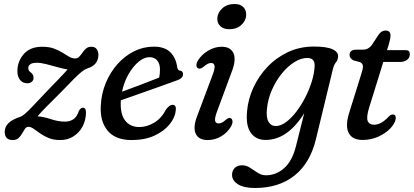

<svg xmlns="http://www.w3.org/2000/svg" viewBox="-20 -690 2067 959"><path d="M409.5 -126Q408.5 -88 391.8 -57.2Q375 -26.5 346.2 -8.5Q317.5 9.5 281 9.5Q247.5 9.5 223.2 -0.5Q199 -10.5 180.8 -23.5Q162.5 -36.5 148.5 -46.5Q134.5 -56.5 121.5 -56.5Q111.5 -56.5 104.8 -46.8Q98 -37 90.8 -23.8Q83.5 -10.5 72.8 -0.5Q62 9.5 43.5 9.5Q3.5 9.5 3.5 -32Q3.5 -55.5 22 -74.5Q40.5 -93.5 82.5 -107Q92 -111 104.5 -121.5Q117 -132 140.2 -156Q163.5 -180 205 -224.5Q248.5 -270 275.5 -297.8Q302.5 -325.5 317.5 -343Q295.5 -346.5 267.2 -354.5Q239 -362.5 211.5 -369.5Q184 -376.5 164 -376.5Q141 -376.5 131 -368.8Q121 -361 121 -350Q121 -344.5 123.8 -338.8Q126.5 -333 134.5 -327.5Q147.5 -318 147.5 -300.5Q147.5 -288.5 138.2 -281.2Q129 -274 116.5 -274Q94.5 -274 80.8 -290Q67 -306 67 -335Q67 -383.5 98.8 -420Q130.5 -456.5 190.5 -456.5Q225 -456.5 249.5 -447.5Q274 -438.5 292 -427Q310 -415.5 325 -406.8Q340 -398 355.5 -398Q367.5 -398 375.8 -406.8Q384 -415.5 391.8 -427Q399.5 -438.5 409.8 -447.5Q420 -456.5 436.5 -456.5Q454 -456.5 462.8 -445Q471.5 -433.5 471.5 -414.5Q470.5 -364.5 414.5 -347.5Q404.5 -344.5 389.5 -332.8Q374.5 -321 349.5 -296.2Q324.5 -271.5 284 -229Q234 -179.5 208.8 -153.8Q183.5 -128 167.5 -109Q199.5 -106.5 235.5 -94.5Q271.5 -82.5 304.5 -82.5Q329 -82.5 346.8 -94.5Q364.5 -106.5 374 -136Q382.5 -152 395 -152Q410 -151.5 409.5 -126Z M858 -139Q855 -104 827.8 -69.8Q800.5 -35.5 752.2 -13Q704 9.5 637.5 9.5Q556 9.5 517.2 -37.8Q478.5 -85 483.5 -163Q486.5 -223 508.5 -276Q530.5 -329 566.8 -369.8Q603 -410.5 649.5 -433.8Q696 -457 748 -457Q803.5 -457 831.5 -428.2Q859.5 -399.5 865 -354.5Q868 -339 877.5 -337.5Q893 -336.5 894 -321Q895.5 -299 863.5 -288.5Q825.5 -274.5 773.5 -256Q721.5 -237.5 670.2 -219.5Q619 -201.5 583.5 -189V-187Q579.5 -121 604.8 -88.2Q630 -55.5 676 -55.5Q714 -55.5 750.5 -77.5Q787 -99.5 810 -144.5Q828 -167.5 843 -166.5Q861.5 -165 858 -139ZM726.5 -404.5Q700 -404.5 672.2 -381.5Q644.5 -358.5 622 -319.5Q599.5 -280.5 589.5 -232Q629.5 -246.5 682.2 -266.5Q735 -286.5 775 -302.5Q779 -319 779 -344Q779 -371.5 765.2 -388Q751.5 -404.5 726.5 -404.5Z M1125.5 -544Q1096 -544 1080 -559.8Q1064 -575.5 1065.5 -599.5Q1067 -626.5 1090.2 -648.2Q1113.5 -670 1151.5 -670Q1181 -670 1196 -654Q1211 -638 1209.5 -613Q1208 -586 1185 -565Q1162 -544 1125.5 -544ZM1065.5 -137Q1052.5 -103.5 1054.2 -88.5Q1056 -73.5 1072 -73.5Q1080 -73.5 1088.8 -77.8Q1097.5 -82 1109.5 -93Q1124 -104.5 1132.5 -99.5Q1140 -96 1141.2 -85Q1142.5 -74 1134 -58.5Q1117 -28.5 1085.5 -9.5Q1054 9.5 1017.5 9.5Q971.5 9.5 957.2 -23Q943 -55.5 966 -113.5L1039.5 -309.5Q1053.5 -344.5 1051.8 -360Q1050 -375.5 1034 -375.5Q1017.5 -375.5 995 -355Q980 -344 970.5 -348.5Q962.5 -351.5 961.2 -362.5Q960 -373.5 969 -388.5Q987 -417.5 1019.8 -437Q1052.5 -456.5 1087.5 -456.5Q1131.5 -456.5 1146.2 -423.8Q1161 -391 1137 -330.5Z M1558 5Q1529 125 1450.8 187Q1372.5 249 1253.5 249Q1198.5 249 1168.8 230.5Q1139 212 1139 183Q1139 162.5 1152.5 149Q1166 135.5 1189 135.5Q1210.5 135.5 1229.2 148Q1248 160.5 1267.2 173Q1286.5 185.5 1308.5 185.5Q1358.5 185.5 1399 150Q1439.5 114.5 1458 41L1499.5 -124.5Q1416 9 1306.5 9Q1258 9 1232.5 -27Q1207 -63 1214 -134.5Q1219 -194 1245.2 -251.5Q1271.5 -309 1315.5 -355.5Q1359.5 -402 1418.5 -429.8Q1477.5 -457.5 1547.5 -457.5Q1613.5 -457.5 1642.5 -443.2Q1671.5 -429 1668.5 -405.5Q1666.5 -388 1657.5 -377.8Q1648.5 -367.5 1643 -346ZM1313.5 -147Q1308.5 -104 1321 -82.2Q1333.5 -60.5 1357.5 -60.5Q1382 -60.5 1408.5 -80Q1435 -99.5 1459.8 -131.8Q1484.5 -164 1504.8 -203.5Q1525 -243 1537.5 -283.5Q1550 -324 1551.5 -360Q1553.5 -400.5 1514.5 -400.5Q1483 -400.5 1449.5 -379.2Q1416 -358 1387 -322Q1358 -286 1338 -240.5Q1318 -195 1313.5 -147Z M1778.5 -379.5 1745.5 -388.5Q1726 -398.5 1726 -415.5Q1726 -442 1760.5 -442H1794Q1819 -442 1836 -463.5L1871.5 -517.5Q1886 -537.5 1906 -537.5Q1930.5 -537.5 1930.5 -513Q1930.5 -496 1921 -465L1913 -439.5H2006.5Q2027 -439.5 2027 -420Q2027 -401 2013 -390.8Q1999 -380.5 1976 -380.5H1894.5L1824.5 -155Q1809 -105 1816.5 -86Q1824 -67 1848.5 -67Q1883 -67 1919 -105Q1927.5 -113.5 1932.5 -116Q1937.5 -118.5 1943.5 -118Q1959 -116.5 1956.5 -96Q1952.5 -72.5 1929.2 -48.2Q1906 -24 1869.8 -7.5Q1833.5 9 1791.5 9Q1738 9 1720.5 -28.2Q1703 -65.5 1727.5 -137.5L1783.5 -317Q1793.5 -346.5 1792.8 -359.8Q1792 -373 1778.5 -379.5Z"/></svg>

Font: Fraunces 72pt S100
Style: Italic
Weight: 400
Italic angle: -16°
Version: Version 1.000; ttfautohint (v1.8.3)